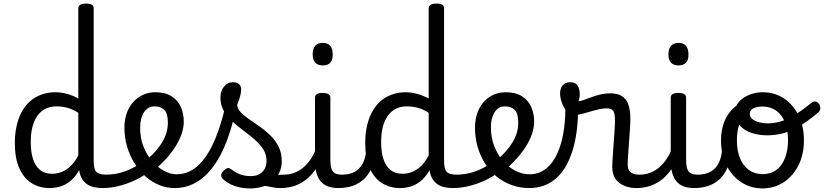

<svg xmlns="http://www.w3.org/2000/svg" viewBox="-20 -1035 4609 1074"><path d="M258 17Q201 17 157 -10.5Q113 -38 88 -94Q63 -150 63 -235Q63 -287 73 -331Q83 -375 102 -410Q121 -445 148.5 -469Q176 -493 212 -506Q248 -519 291 -519Q321 -519 354.5 -510Q388 -501 418 -484V-989Q418 -1002 429 -1008.5Q440 -1015 462 -1015Q484 -1015 494 -1008.5Q504 -1002 504 -989V-135Q504 -90 518.5 -74Q533 -58 573 -58Q585 -58 591 -46.5Q597 -35 595.5 -20.5Q594 -6 584 5.5Q574 17 554 17Q526 17 503.5 11.5Q481 6 465 -6Q449 -18 438.5 -35.5Q428 -53 424 -77L423 -83Q400 -43 372 -21Q344 1 315 9Q286 17 258 17ZM271 -63Q300 -63 326 -73.5Q352 -84 375.5 -106.5Q399 -129 418 -166V-404Q387 -424 357.5 -432Q328 -440 296 -440Q270 -440 247.5 -432Q225 -424 207.5 -408Q190 -392 177.5 -368Q165 -344 158.5 -312Q152 -280 152 -239Q152 -184 165 -144.5Q178 -105 204.5 -84Q231 -63 271 -63Z M554 17Q535 17 528.5 5.5Q522 -6 526 -20.5Q530 -35 542 -46.5Q554 -58 573 -58Q629 -58 680.5 -77Q732 -96 769 -124Q783 -133 793 -128Q803 -123 808 -110.5Q813 -98 811.5 -84.5Q810 -71 799 -64Q767 -41 725.5 -22.5Q684 -4 640 6.5Q596 17 554 17Z M773 -121Q795 -136 814.5 -153.5Q834 -171 850 -189Q872 -214 887.5 -239.5Q903 -265 911 -292.5Q919 -320 919 -349Q919 -401 899 -420.5Q879 -440 845 -440Q831 -440 824.5 -452Q818 -464 818.5 -479.5Q819 -495 826.5 -507Q834 -519 848 -519Q905 -519 940.5 -496Q976 -473 992 -435.5Q1008 -398 1008 -355Q1008 -321 995.5 -285Q983 -249 961 -214.5Q939 -180 910 -148Q889 -124 865 -103Q841 -82 815 -64Z M956 17Q912 17 870.5 0Q829 -17 794 -48Q759 -79 732.5 -121.5Q706 -164 691 -214.5Q676 -265 676 -321Q676 -355 684 -385.5Q692 -416 707.5 -440.5Q723 -465 744.5 -482.5Q766 -500 792 -509.5Q818 -519 848 -519Q857 -519 861.5 -507Q866 -495 865 -479.5Q864 -464 858.5 -452Q853 -440 844 -440Q825 -440 810.5 -431.5Q796 -423 785.5 -407.5Q775 -392 769.5 -369.5Q764 -347 764 -319Q764 -262 782.5 -215Q801 -168 831.5 -133Q862 -98 898 -79Q934 -60 969 -60Q1017 -60 1058.5 -86Q1100 -112 1135 -164.5Q1170 -217 1198.5 -295.5Q1227 -374 1249 -478Q1251 -487 1266 -487.5Q1281 -488 1295 -481Q1309 -474 1306 -459Q1284 -341 1250.5 -251.5Q1217 -162 1172.5 -102.5Q1128 -43 1074 -13Q1020 17 956 17Z M1547 17Q1523 17 1498.5 11.5Q1474 6 1450.5 3.5Q1427 1 1402 12L1423 -16Q1458 -34 1482.5 -43Q1507 -52 1526.5 -55Q1546 -58 1566 -58Q1575 -58 1577 -46.5Q1579 -35 1575 -20.5Q1571 -6 1563.5 5.5Q1556 17 1547 17ZM1378 19Q1332 19 1292 5Q1252 -9 1224 -36Q1217 -44 1217.5 -56Q1218 -68 1232 -81Q1243 -92 1252 -94.5Q1261 -97 1272 -89Q1298 -70 1322.5 -60Q1347 -50 1384 -50Q1424 -50 1447.5 -73.5Q1471 -97 1471 -135Q1471 -171 1452.5 -200Q1434 -229 1404.5 -254.5Q1375 -280 1342 -304.5Q1309 -329 1279.5 -356Q1250 -383 1231.5 -415.5Q1213 -448 1213 -488Q1213 -526 1233 -550.5Q1253 -575 1284 -575Q1305 -575 1317 -564.5Q1329 -554 1329 -535Q1329 -519 1323.5 -497.5Q1318 -476 1307 -450Q1307 -428 1325 -408.5Q1343 -389 1371.5 -369.5Q1400 -350 1431.5 -328Q1463 -306 1491.5 -278.5Q1520 -251 1538 -215.5Q1556 -180 1556 -133Q1556 -66 1507.5 -23.5Q1459 19 1378 19Z M1548 17Q1534 17 1527.5 5.5Q1521 -6 1522.5 -20.5Q1524 -35 1535 -46.5Q1546 -58 1567 -58Q1600 -58 1628 -69Q1656 -80 1679 -100Q1702 -120 1719.5 -147Q1737 -174 1749 -205Q1755 -220 1766.5 -218.5Q1778 -217 1786.5 -207Q1795 -197 1792 -186Q1777 -138 1753.5 -100.5Q1730 -63 1699.5 -36.5Q1669 -10 1631 3.5Q1593 17 1548 17Z M1873 17Q1839 17 1814 7.5Q1789 -2 1773 -21.5Q1757 -41 1749.5 -70.5Q1742 -100 1742 -140V-489Q1742 -502 1752.5 -508.5Q1763 -515 1784 -515Q1806 -515 1817 -508.5Q1828 -502 1828 -489V-140Q1828 -95 1841.5 -76.5Q1855 -58 1892 -58Q1906 -58 1913 -46.5Q1920 -35 1918.5 -20.5Q1917 -6 1906 5.5Q1895 17 1873 17ZM1786 -669Q1758 -669 1743.5 -684.5Q1729 -700 1729 -731Q1729 -763 1743.5 -779Q1758 -795 1786 -795Q1813 -795 1827 -779Q1841 -763 1841 -731Q1842 -700 1827.5 -684.5Q1813 -669 1786 -669Z M1873 17Q1859 17 1852.5 5.5Q1846 -6 1847.5 -20.5Q1849 -35 1860 -46.5Q1871 -58 1892 -58Q1922 -58 1945.5 -66Q1969 -74 1986 -90Q2003 -106 2013.5 -130Q2024 -154 2028 -186Q2030 -201 2043 -205.5Q2056 -210 2068.5 -205.5Q2081 -201 2079 -186Q2075 -133 2058 -94.5Q2041 -56 2014 -31.5Q1987 -7 1951.5 5Q1916 17 1873 17Z M2218 17Q2161 17 2117 -10.5Q2073 -38 2048 -94Q2023 -150 2023 -235Q2023 -287 2033 -331Q2043 -375 2062 -410Q2081 -445 2108.5 -469Q2136 -493 2172 -506Q2208 -519 2251 -519Q2281 -519 2314.5 -509.5Q2348 -500 2378 -484V-989Q2378 -1002 2389 -1008.5Q2400 -1015 2422 -1015Q2444 -1015 2454 -1008.5Q2464 -1002 2464 -989V-135Q2464 -90 2478.5 -74Q2493 -58 2533 -58Q2545 -58 2551 -46.5Q2557 -35 2555.5 -20.5Q2554 -6 2544 5.5Q2534 17 2514 17Q2486 17 2463.5 11.5Q2441 6 2425 -6Q2409 -18 2398.5 -35.5Q2388 -53 2384 -77L2383 -83Q2360 -43 2332 -21Q2304 1 2275 9Q2246 17 2218 17ZM2231 -63Q2260 -63 2286 -73.5Q2312 -84 2335.5 -106.5Q2359 -129 2378 -166V-404Q2347 -424 2317.5 -432Q2288 -440 2256 -440Q2230 -440 2207.5 -432Q2185 -424 2167.5 -408Q2150 -392 2137.5 -368Q2125 -344 2118.5 -312Q2112 -280 2112 -239Q2112 -184 2125 -144.5Q2138 -105 2164.5 -84Q2191 -63 2231 -63Z M2514 17Q2495 17 2488.5 5.5Q2482 -6 2486 -20.5Q2490 -35 2502 -46.5Q2514 -58 2533 -58Q2589 -58 2640.5 -77Q2692 -96 2729 -124Q2743 -133 2753 -128Q2763 -123 2768 -110.5Q2773 -98 2771.5 -84.5Q2770 -71 2759 -64Q2727 -41 2685.5 -22.5Q2644 -4 2600 6.5Q2556 17 2514 17Z M2733 -121Q2755 -136 2774.5 -153.5Q2794 -171 2810 -189Q2832 -214 2847.5 -239.5Q2863 -265 2871 -292.5Q2879 -320 2879 -349Q2879 -401 2859 -420.5Q2839 -440 2805 -440Q2791 -440 2784.5 -452Q2778 -464 2778.5 -479.5Q2779 -495 2786.5 -507Q2794 -519 2808 -519Q2865 -519 2900.5 -496Q2936 -473 2952 -435.5Q2968 -398 2968 -355Q2968 -321 2955.5 -285Q2943 -249 2921 -214.5Q2899 -180 2870 -148Q2849 -124 2825 -103Q2801 -82 2775 -64Z M2942 17Q2888 17 2841.5 0Q2795 -17 2757 -48Q2719 -79 2692.5 -121.5Q2666 -164 2651.5 -214.5Q2637 -265 2637 -321Q2637 -355 2645 -385.5Q2653 -416 2668 -440.5Q2683 -465 2704.5 -482.5Q2726 -500 2752 -509.5Q2778 -519 2808 -519Q2822 -519 2828.5 -507Q2835 -495 2834.5 -479.5Q2834 -464 2826 -452Q2818 -440 2804 -440Q2787 -440 2773 -432.5Q2759 -425 2748.5 -410Q2738 -395 2732 -373.5Q2726 -352 2726 -323Q2726 -266 2744.5 -218Q2763 -170 2794 -134.5Q2825 -99 2863.5 -79.5Q2902 -60 2942 -60Q3004 -60 3049 -104.5Q3094 -149 3118.5 -234.5Q3143 -320 3143 -443Q3143 -457 3153.5 -463.5Q3164 -470 3178.5 -469.5Q3193 -469 3203.5 -461.5Q3214 -454 3214 -440Q3214 -288 3180.5 -186Q3147 -84 3086 -33.5Q3025 17 2942 17Z M3536 17Q3513 17 3490 10.5Q3467 4 3447.5 -9.5Q3428 -23 3416.5 -45.5Q3405 -68 3405 -100Q3405 -125 3407.5 -159Q3410 -193 3412.5 -230.5Q3415 -268 3417.5 -302Q3420 -336 3420 -361Q3420 -400 3410.5 -414.5Q3401 -429 3375 -429Q3347 -429 3311 -419Q3275 -409 3241 -399.5Q3207 -390 3186 -390Q3168 -390 3151.5 -409.5Q3135 -429 3124 -457.5Q3113 -486 3113 -513Q3113 -531 3119.5 -545Q3126 -559 3138.5 -567Q3151 -575 3169 -575Q3200 -575 3211.5 -555Q3223 -535 3223 -510Q3223 -499 3221 -488Q3219 -477 3216 -469Q3226 -469 3244.5 -475.5Q3263 -482 3287 -491Q3311 -500 3338.5 -506.5Q3366 -513 3393 -513Q3433 -513 3458 -498Q3483 -483 3494.5 -451.5Q3506 -420 3506 -369Q3506 -346 3503.5 -310.5Q3501 -275 3498.5 -237Q3496 -199 3493.5 -166Q3491 -133 3491 -115Q3491 -84 3508 -71Q3525 -58 3555 -58Q3569 -58 3576 -46.5Q3583 -35 3581.5 -20.5Q3580 -6 3569 5.5Q3558 17 3536 17Z M3538 17Q3524 17 3517.5 5.5Q3511 -6 3512.5 -20.5Q3514 -35 3525 -46.5Q3536 -58 3557 -58Q3590 -58 3618 -69Q3646 -80 3669 -100Q3692 -120 3709.5 -147Q3727 -174 3739 -205Q3745 -220 3756.5 -218.5Q3768 -217 3776.5 -207Q3785 -197 3782 -186Q3767 -138 3743.5 -100.5Q3720 -63 3689.5 -36.5Q3659 -10 3621 3.5Q3583 17 3538 17Z M3863 17Q3829 17 3804 7.5Q3779 -2 3763 -21.5Q3747 -41 3739.5 -70.5Q3732 -100 3732 -140V-489Q3732 -502 3742.5 -508.5Q3753 -515 3774 -515Q3796 -515 3807 -508.5Q3818 -502 3818 -489V-140Q3818 -95 3831.5 -76.5Q3845 -58 3882 -58Q3896 -58 3903 -46.5Q3910 -35 3908.5 -20.5Q3907 -6 3896 5.5Q3885 17 3863 17ZM3776 -669Q3748 -669 3733.5 -684.5Q3719 -700 3719 -731Q3719 -763 3733.5 -779Q3748 -795 3776 -795Q3803 -795 3817 -779Q3831 -763 3831 -731Q3832 -700 3817.5 -684.5Q3803 -669 3776 -669Z M3863 17Q3849 17 3842.5 5.5Q3836 -6 3837.5 -20.5Q3839 -35 3850 -46.5Q3861 -58 3882 -58Q3912 -58 3935.5 -66Q3959 -74 3976 -90Q3993 -106 4003.5 -130Q4014 -154 4018 -186Q4020 -201 4033 -205.5Q4046 -210 4058.5 -205.5Q4071 -201 4069 -186Q4065 -133 4048 -94.5Q4031 -56 4004 -31.5Q3977 -7 3941.5 5Q3906 17 3863 17Z M4246 19Q4179 19 4126 -16Q4073 -51 4043 -111.5Q4013 -172 4013 -250Q4013 -303 4029 -347.5Q4045 -392 4077 -424.5Q4109 -457 4158 -475.5Q4207 -494 4273 -494L4271 -450Q4232 -450 4201 -436.5Q4170 -423 4147.5 -396.5Q4125 -370 4113.5 -333.5Q4102 -297 4102 -250Q4102 -192 4119.5 -149.5Q4137 -107 4169.5 -84Q4202 -61 4246 -61Q4279 -61 4305.5 -74Q4332 -87 4350 -112Q4368 -137 4378 -172Q4388 -207 4388 -250Q4388 -308 4371 -350.5Q4354 -393 4322 -416Q4290 -439 4246 -439Q4212 -439 4193 -428.5Q4174 -418 4174 -398Q4174 -381 4188.5 -369Q4203 -357 4226 -351Q4249 -345 4274 -345Q4308 -345 4343 -354.5Q4378 -364 4420.5 -389Q4463 -414 4518 -459Q4531 -470 4543 -467Q4555 -464 4562 -453Q4569 -442 4568.5 -428.5Q4568 -415 4556 -405Q4493 -352 4443.5 -324.5Q4394 -297 4353 -287.5Q4312 -278 4272 -278Q4227 -278 4185.5 -291Q4144 -304 4118 -333.5Q4092 -363 4092 -410Q4092 -442 4114.5 -466.5Q4137 -491 4172.5 -505Q4208 -519 4246 -519Q4313 -519 4365 -484.5Q4417 -450 4447 -389Q4477 -328 4477 -250Q4477 -203 4466 -162Q4455 -121 4434 -88Q4413 -55 4384.5 -31Q4356 -7 4321 6Q4286 19 4246 19Z"/></svg>

Font: Playwrite ES Deco
Style: Regular
Weight: 400
Designer: Veronika Burian, José Scaglione
Foundry: TypeTogether
Version: Version 1.002